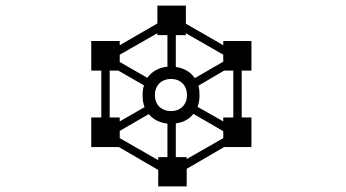

<svg xmlns="http://www.w3.org/2000/svg" viewBox="-20 -641 1240 688"><path d="M373 -220V-388H404L496 -335C492 -324 491 -313 491 -300C491 -284 493 -270 498 -257L409 -206V-220ZM409 -172 513 -232C529 -213 552 -201 580 -198V-78H547V-67L409 -146ZM409 -445 544 -522V-515H580V-402C549 -399 524 -385 508 -362L409 -419ZM535 -300C535 -335 558 -358 593 -358C627 -358 650 -335 650 -300C650 -266 627 -243 593 -243C558 -243 535 -266 535 -300ZM610 -78V-199C637 -202 658 -214 673 -233L780 -171V-146L649 -71V-78ZM678 -361C663 -383 640 -397 610 -401V-515H646V-522L780 -445V-420ZM688 -258C693 -271 695 -285 695 -300C695 -312 694 -324 691 -334L783 -388H816V-220H780V-206ZM307 -494V-388H343V-220H307V-114H406L547 -32V27H649V-36L783 -114H881V-220H846V-388H881V-494H780V-479L646 -556V-621H544V-557L409 -479V-494Z"/></svg>

Font: CryptoKit 1.4
Style: Regular
Weight: 400
Monospace: yes
Designer: Oceane Juvin
Foundry: http://www.head-geneve.ch
Version: Version 1.000